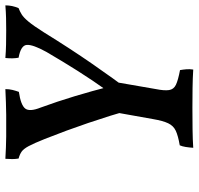

<svg xmlns="http://www.w3.org/2000/svg" viewBox="-32 -686 722 697"><g transform="rotate(-90 328.5 -338.0)"><path d="M281 -215Q257 -299 230 -378.5Q203 -458 172 -536Q156 -576 146 -594.5Q136 -613 126 -620Q116 -627 101 -631Q99 -643 99 -654Q99 -665 100 -679Q121 -678 141 -677Q161 -676 181 -676Q201 -676 219 -676Q238 -676 259.5 -676Q281 -676 304 -677Q327 -678 353 -679Q353 -665 350 -653Q347 -641 343 -630Q295 -623 282.5 -607Q270 -591 286 -551Q308 -491 327 -428Q346 -365 363 -299L346 -308Q384 -361 418.5 -415.5Q453 -470 488 -530Q515 -579 513.5 -601Q512 -623 467 -631Q463 -652 466 -679Q491 -677 515 -676.5Q539 -676 566 -676Q590 -676 611 -676.5Q632 -677 657 -679Q657 -654 647 -631Q636 -627 624.5 -620Q613 -613 598 -595Q583 -577 559 -539Q499 -442 446 -365.5Q393 -289 338 -215ZM140 3Q141 -12 143 -24.5Q145 -37 149 -46Q184 -52 202 -60.5Q220 -69 229 -88Q238 -107 244 -142L269 -282H379L353 -132Q347 -102 349.5 -85Q352 -68 368.5 -60Q385 -52 422 -45Q424 -34 425 -22Q426 -10 424 3Q393 1 356.5 0.5Q320 0 285 0Q247 0 208 0.5Q169 1 140 3Z"/></g></svg>

Font: Vollkorn Medium
Style: Italic
Weight: 500
Italic angle: -11°
Designer: Friedrich Althausen
Foundry: Friedrich Althausen
Version: Version 5.000